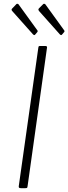

<svg xmlns="http://www.w3.org/2000/svg" viewBox="-20 -982 357 1002"><path d="M217 -742Q228 -742 225 -731L124 -11Q123 -4 121.5 -2Q120 0 112 0H89Q82 0 79.5 -2.5Q77 -5 78 -11L180 -733Q181 -739 182.5 -740.5Q184 -742 189 -742ZM66 -961Q68 -963 72 -962Q76 -961 77 -959L174 -825Q176 -823 176.5 -820.5Q177 -818 175 -815L164 -802Q161 -798 158 -799Q155 -800 152 -803L45 -923Q37 -931 43 -937ZM206 -961Q208 -963 212 -962Q216 -961 217 -959L314 -825Q316 -823 316.5 -820Q317 -817 315 -815L304 -802Q301 -798 298 -799Q295 -800 292 -803L185 -923Q177 -932 183 -938Z"/></svg>

Font: Libre Franklin Thin
Style: Italic
Weight: 100
Italic angle: -8°
Designer: Pablo Impallari, Rodrigo Fuenzalida, Nhung Nguyen
Foundry: Impallari Type
Version: Version 3.000